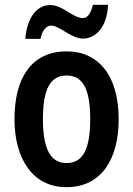

<svg xmlns="http://www.w3.org/2000/svg" viewBox="-20 -766 552 796"><path d="M85 -605H148C154 -639 173 -660 191 -660C227 -660 275 -606 324 -606C378 -606 424 -655 428 -746H365C358 -714 344 -691 324 -691C282 -691 241 -745 189 -745C123 -745 90 -677 85 -605ZM472 -272C472 -454 387 -553 257 -553C112 -553 40 -445 40 -272C40 -106 117 10 255 10C402 10 472 -108 472 -272ZM158 -272C158 -394 187 -453 256 -453C325 -453 354 -394 354 -272C354 -150 325 -90 256 -90C188 -90 158 -151 158 -272Z"/></svg>

Font: Noto Sans Gujarati UI Condensed SemiBold
Style: Regular
Weight: 600
Width: 3
Designer: Jelle Bosma - Monotype Design Team, Universal Thirst
Foundry: Monotype Imaging Inc.
Version: Version 2.106